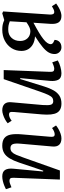

<svg xmlns="http://www.w3.org/2000/svg" viewBox="560 -1122 575 1736"><g transform="rotate(-90 848.0 -253.5)"><path d="M582 -35Q571 -25 551 -13.5Q531 -2 508.5 6Q486 14 465 14Q426 14 407 -7Q388 -28 392 -69L417 -354Q422 -407 412.5 -427Q403 -447 378 -447Q356 -447 342 -434Q328 -421 317 -395.5Q306 -370 292 -330L175 0H93L109 -416Q110 -438 104 -447Q98 -456 82 -456Q72 -456 58 -451.5Q44 -447 23 -438L6 -488Q17 -494 36.5 -502Q56 -510 78.5 -515.5Q101 -521 121 -521Q164 -521 180 -495Q196 -469 191 -419L166 -152L173 -150L246 -367Q264 -420 284.5 -454Q305 -488 333 -504.5Q361 -521 399 -521Q444 -521 468 -502Q492 -483 499.5 -444.5Q507 -406 502 -348L480 -90Q478 -66 482.5 -56.5Q487 -47 503 -47Q514 -47 529.5 -53.5Q545 -60 559 -71Z M602 -472Q617 -485 637.5 -496Q658 -507 680 -514Q702 -521 719 -521Q758 -521 777 -500Q796 -479 792 -438L767 -156Q763 -102 770 -81Q777 -60 802 -60Q821 -60 833.5 -69.5Q846 -79 858.5 -105Q871 -131 888 -180L1001 -508H1083L1067 -91Q1066 -69 1072 -60Q1078 -51 1094 -51Q1106 -51 1121.5 -56.5Q1137 -62 1153 -69L1170 -19Q1159 -12 1144 -6Q1129 0 1113 4.5Q1097 9 1082 11.5Q1067 14 1055 14Q1010 14 995.5 -14Q981 -42 985 -88L1010 -358L1002 -359L934 -140Q919 -92 899.5 -57.5Q880 -23 851.5 -4.5Q823 14 781 14Q720 14 697 -26.5Q674 -67 682 -162L704 -417Q706 -443 701 -451.5Q696 -460 681 -460Q669 -460 653.5 -453.5Q638 -447 625 -436Z M1511 -239Q1460 -212 1423.5 -190Q1387 -168 1363 -149Q1339 -130 1328 -113.5Q1317 -97 1317 -83Q1317 -76 1321.5 -69.5Q1326 -63 1333 -59L1356 -48Q1355 -20 1337 -3Q1319 14 1288 14Q1263 14 1245.5 -4Q1228 -22 1228 -48Q1228 -76 1242 -101Q1256 -126 1289.5 -154.5Q1323 -183 1381 -220L1388 -225Q1349 -227 1319 -242.5Q1289 -258 1272.5 -285Q1256 -312 1256 -347Q1256 -397 1280.5 -436Q1305 -475 1348.5 -498Q1392 -521 1448 -521Q1472 -521 1491 -517.5Q1510 -514 1535 -503L1596 -521L1613 -513L1585 -91Q1584 -71 1589.5 -61Q1595 -51 1608 -51Q1618 -51 1630 -56Q1642 -61 1660 -72L1685 -34Q1666 -20 1646 -9Q1626 2 1607 8Q1588 14 1573 14Q1532 14 1514.5 -11Q1497 -36 1501 -88ZM1524 -453Q1499 -462 1485 -464.5Q1471 -467 1448 -467Q1402 -467 1374 -437Q1346 -407 1346 -359Q1346 -318 1370.5 -292.5Q1395 -267 1435 -267Q1451 -267 1470 -275.5Q1489 -284 1515 -302Z"/></g></svg>

Font: Literata
Style: Italic
Weight: 400
Italic angle: -2°
Designer: Latin by Veronika Burian and Jose Scaglione. Greek by Irene Vlachou. Cyrillic by Vera Evstafieva
Foundry: TypeTogether
Version: Version 3.103;gftools[0.9.29]